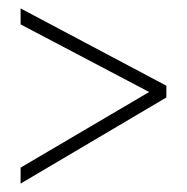

<svg xmlns="http://www.w3.org/2000/svg" viewBox="-20 -582 445 457"><path d="M29 -183V-145L376 -350V-378L29 -562V-524L335 -363Z"/></svg>

Font: Noto Sans Ethiopic ExtraCondensed ExtraLight
Style: Regular
Weight: 200
Width: 2
Designer: Monotype Design Team
Foundry: Monotype Imaging Inc.
Version: Version 2.102